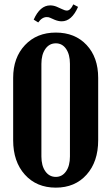

<svg xmlns="http://www.w3.org/2000/svg" viewBox="-20 -860 515 890"><path d="M157.2 -755.9 136.2 -769Q165.5 -835 212.9 -835Q227.5 -835 242.2 -829.1L267.1 -817.9Q280.8 -811 290 -811Q306.6 -811 319.8 -839.8L341.8 -828.1Q312.5 -761.2 266.1 -761.2Q251 -761.2 233.9 -768.1L211.9 -777.8Q206.1 -780.8 196.8 -780.8Q174.8 -780.8 157.2 -755.9ZM41 -210V-499Q41 -592.8 95.7 -650.9Q150.4 -709 238.8 -709Q327.6 -709 381.3 -651.6Q435.1 -594.2 435.1 -499V-210Q435.1 -110.4 381.3 -50.3Q327.6 9.8 238.8 9.8Q149.4 9.8 95.2 -50.5Q41 -110.8 41 -210ZM171.9 -564V-134.8Q171.9 -91.8 190.2 -65.9Q208.5 -40 238.8 -40Q268.1 -40 286.1 -65.7Q304.2 -91.3 304.2 -134.8V-564Q304.2 -607.4 286.4 -633.3Q268.6 -659.2 238.8 -659.2Q208.5 -659.2 190.2 -633.1Q171.9 -606.9 171.9 -564Z"/></svg>

Font: Moniqa Black Paragraph
Style: Regular
Weight: 900
Designer: Rajesh Rajput
Foundry: Rajesh Rajput
Version: Version 1.000